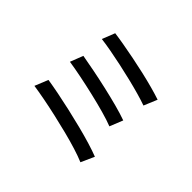

<svg xmlns="http://www.w3.org/2000/svg" viewBox="-166 -1033 1331 1331"><g transform="rotate(45 500.0 -367.5)"><path d="M286 -769Q325 -764 379 -754.5Q433 -745 494 -733Q555 -721 615.5 -707Q676 -693 729 -678.5Q782 -664 820 -651L779 -553Q743 -566 692 -580.5Q641 -595 581.5 -609.5Q522 -624 461.5 -637Q401 -650 346 -660Q291 -670 249 -675ZM241 -502Q293 -493 361.5 -479.5Q430 -466 502.5 -449.5Q575 -433 640.5 -415.5Q706 -398 753 -381L714 -284Q671 -301 606.5 -319Q542 -337 469.5 -354Q397 -371 327.5 -385Q258 -399 204 -407ZM188 -213Q239 -205 302.5 -192.5Q366 -180 434 -164.5Q502 -149 569 -132Q636 -115 693.5 -97.5Q751 -80 792 -64L748 34Q708 17 650.5 -1Q593 -19 526 -36Q459 -53 390.5 -68.5Q322 -84 259 -96Q196 -108 148 -115Z"/></g></svg>

Font: Source Han Sans SC Medium
Style: Regular
Weight: 500
Designer: Ryoko NISHIZUKA 西塚涼子 (kana, bopomofo & ideographs); Paul D. Hunt (Latin, Greek & Cyrillic); Sandoll Communications 산돌커뮤니
Foundry: Adobe
Version: Version 2.004;hotconv 1.0.118;makeotfexe 2.5.65603